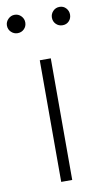

<svg xmlns="http://www.w3.org/2000/svg" viewBox="-96 -782 446 824"><g transform="rotate(-10 126.5 -370.5)"><path d="M102 0V-530H150V0ZM29 -661Q13 -661 1 -672.5Q-11 -684 -11 -701Q-11 -717 1 -729Q13 -741 29 -741Q46 -741 57.5 -729Q69 -717 69 -701Q69 -684 57.5 -672.5Q46 -661 29 -661ZM225 -661Q208 -661 196.5 -672.5Q185 -684 185 -701Q185 -717 196.5 -729Q208 -741 225 -741Q242 -741 253 -729Q264 -717 264 -701Q264 -684 253 -672.5Q242 -661 225 -661Z"/></g></svg>

Font: Noto Sans TC ExtraLight
Style: Regular
Weight: 250
Designer: Ryoko NISHIZUKA  (kana, bopomofo & ideographs); Paul D. Hunt (Latin, Greek & Cyrillic); Sandoll Communications , Soo-you
Foundry: Adobe
Version: Version 2.004-H2;hotconv 1.0.118;makeotfexe 2.5.65603